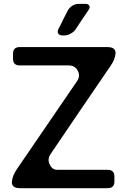

<svg xmlns="http://www.w3.org/2000/svg" viewBox="-20 -982 679 1002"><path d="M286.1 -833Q281.2 -823.2 281.2 -816.4Q281.2 -810.5 284.2 -806.6Q290 -796.9 308.6 -796.9H313.5Q332 -796.9 348.6 -806.6Q366.2 -815.4 376 -831.1Q391.6 -853.5 408.2 -879.9Q425.8 -905.3 441.4 -928.7Q448.2 -938.5 448.2 -945.3Q447.3 -949.2 446.3 -952.1Q441.4 -961.9 423.8 -961.9H391.6Q373 -961.9 357.4 -952.1Q341.8 -942.4 333 -925.8Q322.3 -904.3 309.6 -879.9Q297.9 -854.5 286.1 -833ZM540 -736.3Q387.7 -736.3 82 -736.3Q65.4 -736.3 56.6 -727.5Q47.9 -718.8 47.9 -702.1Q47.9 -693.4 47.9 -674.8Q47.9 -658.2 56.6 -649.4Q65.4 -640.6 82 -640.6Q168 -640.6 338.9 -640.6Q371.1 -640.6 385.7 -613.3Q400.4 -585.9 382.8 -559.6Q304.7 -445.3 226.6 -331.1Q148.4 -216.8 70.3 -102.5Q43.9 -64.5 42 -32.2Q42 -31.2 42 -30.3Q42 0 85 0Q237.3 0 543 0Q559.6 0 568.4 -8.8Q577.1 -17.6 577.1 -34.2Q577.1 -43 577.1 -61.5Q577.1 -78.1 568.4 -86.9Q559.6 -95.7 543 -95.7Q455.1 -95.7 279.3 -95.7Q252 -95.7 239.3 -124Q225.6 -151.4 245.1 -179.7Q322.3 -293.9 399.4 -407.2Q477.5 -521.5 554.7 -634.8Q581.1 -671.9 583 -704.1Q583 -705.1 583 -706.1Q583 -736.3 540 -736.3Z"/></svg>

Font: DeepSea
Style: Medium
Weight: 500
Designer: Stem
Version: Version 3.019;git-0a5106e0b